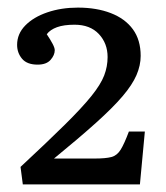

<svg xmlns="http://www.w3.org/2000/svg" viewBox="-20 -859 436 505"><path d="M40 -374 34 -420Q106 -487 151 -531.5Q196 -576 220.5 -606.5Q245 -637 254 -660.5Q263 -684 263 -709Q263 -745 240 -769.5Q217 -794 176 -794Q148 -794 130 -787.5Q112 -781 103 -769Q113 -754 118.5 -743.5Q124 -733 124 -727Q124 -714 113 -701.5Q102 -689 79 -689Q51 -689 38 -704.5Q25 -720 25 -741Q25 -770 46.5 -792Q68 -814 104.5 -826.5Q141 -839 185 -839Q234 -839 271.5 -824.5Q309 -810 329.5 -782Q350 -754 350 -712Q350 -687 339 -661.5Q328 -636 302.5 -606Q277 -576 232.5 -536Q188 -496 122 -442H228Q258 -442 273 -446Q288 -450 297.5 -465.5Q307 -481 319 -513H361L348 -374Z"/></svg>

Font: Literata 18pt
Style: Regular
Weight: 400
Designer: Latin by Veronika Burian and Jose Scaglione. Greek by Irene Vlachou. Cyrillic by Vera Evstafieva.
Foundry: TypeTogether
Version: Version 3.103;gftools[0.9.29]